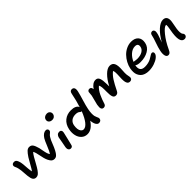

<svg xmlns="http://www.w3.org/2000/svg" viewBox="269 -2033 3416 3416"><g transform="rotate(-45 1977.0 -324.5)"><path d="M201.2 -50.8Q161.1 -50.8 140.1 -80.8Q119.1 -110.8 111.8 -181.2Q109.4 -203.6 106 -252.2Q102.5 -300.8 99.9 -327.4Q97.2 -354 89.1 -388.4Q81.1 -422.9 68.8 -445.8Q51.3 -482.4 65.9 -505.1Q80.6 -527.8 116.2 -527.8Q139.6 -527.8 154.5 -516.1Q169.4 -504.4 182.1 -471.2Q196.8 -435.5 201.7 -380.9Q206.5 -326.2 210.2 -270.5Q213.9 -214.8 224.1 -182.1Q248 -214.4 291.3 -293Q334.5 -371.6 356 -404.8Q398.9 -469.7 428.7 -497.3Q458.5 -524.9 493.2 -524.9Q539.1 -524.9 563 -492.2Q586.9 -459.5 607.9 -381.8Q613.3 -359.9 622.1 -309.1Q630.9 -258.3 640.9 -226.3Q650.9 -194.3 668 -173.8Q694.8 -212.9 733.6 -309.8Q772.5 -406.7 795.9 -444.8Q849.1 -526.9 914.1 -526.9Q936.5 -526.9 949.2 -511.2Q961.9 -495.6 958 -475.1Q953.6 -450.2 920.9 -428.2Q902.3 -414.6 884.5 -386.7Q866.7 -358.9 856.2 -335.2Q845.7 -311.5 828.9 -269Q812 -226.6 804.2 -209Q777.3 -147.5 753.4 -112.5Q729.5 -77.6 709.5 -65.4Q689.5 -53.2 665 -53.2Q632.3 -53.2 611.1 -70.1Q589.8 -86.9 566.9 -131.8Q552.2 -161.1 540.5 -204.6Q528.8 -248 522.7 -284.2Q516.6 -320.3 506.3 -357.2Q496.1 -394 483.9 -413.1Q458.5 -386.2 430.9 -338.6Q403.3 -291 369.9 -229.2Q336.4 -167.5 306.2 -124Q277.3 -84 254.6 -67.4Q231.9 -50.8 201.2 -50.8Z M1126 -573.2Q1085 -573.2 1062.3 -597.7Q1039.6 -622.1 1046.9 -657.2Q1052.7 -687 1077.4 -705.1Q1102.1 -723.1 1134.8 -723.1Q1176.8 -723.1 1196.5 -696.8Q1216.3 -670.4 1210 -637.2Q1205.1 -611.8 1183.3 -592.5Q1161.6 -573.2 1126 -573.2ZM1002.9 20Q972.7 20 957.8 -4.2Q942.9 -28.3 948.7 -62Q961.9 -127 972.7 -189.5Q983.4 -252 986.8 -270Q993.7 -301.3 1013.9 -320.1Q1034.2 -338.9 1064.9 -338.9Q1090.8 -338.9 1104.2 -321.3Q1117.7 -303.7 1111.8 -272Q1107.4 -247.6 1082.3 -147Q1057.1 -46.4 1052.7 -25.9Q1044.9 20 1002.9 20Z M1392.6 49.8Q1326.7 49.8 1281.2 8.3Q1235.8 -33.2 1220.2 -100.1Q1204.6 -167 1220.2 -244.1Q1241.2 -348.6 1312.3 -405.8Q1383.3 -462.9 1483.4 -461.9Q1542 -461.9 1581.8 -442.9Q1621.6 -423.8 1632.3 -390.1Q1670.4 -506.3 1700.2 -657.2Q1711.4 -715.8 1754.4 -715.8Q1792.5 -715.8 1805.9 -687.5Q1819.3 -659.2 1807.1 -606Q1791.5 -539.1 1759.3 -433.8Q1727.1 -328.6 1714.4 -263.2Q1702.6 -205.1 1701.7 -160.9Q1700.7 -116.7 1707 -92.8Q1713.4 -68.8 1721.4 -52Q1729.5 -35.2 1734.6 -21.2Q1739.7 -7.3 1737.3 5.9Q1734.9 27.3 1719 40.8Q1703.1 54.2 1676.3 54.2Q1642.6 54.2 1620.4 14.9Q1598.1 -24.4 1594.2 -86.9Q1503.4 49.8 1392.6 49.8ZM1332.5 -234.9Q1324.2 -186.5 1328.9 -147.5Q1333.5 -108.4 1353.8 -83.7Q1374 -59.1 1404.3 -59.1Q1454.1 -59.1 1506.3 -124.5Q1558.6 -189.9 1606.4 -313H1601.6Q1590.8 -313 1581.3 -319.3Q1571.8 -325.7 1564 -333Q1556.2 -340.3 1536.4 -346.7Q1516.6 -353 1488.3 -353Q1424.8 -353 1384 -321.8Q1343.3 -290.5 1332.5 -234.9Z M1927.2 -79.1Q1901.9 -79.1 1888.9 -96.7Q1876 -114.3 1876.2 -141.6Q1876.5 -168.9 1882.3 -202.1Q1888.7 -232.4 1905 -291.5Q1921.4 -350.6 1928.2 -382.8Q1931.2 -399.4 1932.6 -427Q1934.1 -454.6 1936.5 -466.8Q1940.4 -481 1952.9 -490.5Q1965.3 -500 1982.4 -500Q2029.8 -500 2033.2 -439.9Q2096.7 -535.2 2174.3 -535.2Q2200.7 -535.2 2218.3 -522.2Q2235.8 -509.3 2245.4 -482.9Q2254.9 -456.5 2258.8 -424.6Q2262.7 -392.6 2263.2 -347.2Q2263.2 -316.9 2265.1 -278.8Q2325.2 -395 2396 -464.6Q2466.8 -534.2 2528.3 -534.2Q2592.8 -534.2 2617.7 -482.9Q2642.6 -431.6 2633.3 -321.8Q2627 -240.2 2631.6 -207.5Q2636.2 -174.8 2640.9 -154.5Q2645.5 -134.3 2642.6 -119.1Q2639.2 -99.1 2623.8 -88.1Q2608.4 -77.1 2586.4 -77.1Q2544.9 -77.1 2527.6 -118.7Q2510.3 -160.2 2516.1 -253.9Q2521 -340.3 2519 -374Q2517.1 -407.7 2506.3 -425.8Q2449.2 -381.3 2404.8 -311.5Q2360.4 -241.7 2302.2 -123Q2280.8 -79.1 2236.3 -79.1Q2192.9 -79.1 2178 -119.4Q2163.1 -159.7 2164.6 -242.2Q2165.5 -318.4 2161.9 -356.2Q2158.2 -394 2144.5 -418.9Q2116.7 -396 2092 -362.1Q2067.4 -328.1 2047.6 -286.4Q2027.8 -244.6 2013.4 -206.3Q1999 -168 1984.4 -121.1Q1971.2 -79.1 1927.2 -79.1Z M2960.9 26.9Q2910.2 26.9 2869.9 12.9Q2829.6 -1 2804.7 -25.4Q2779.8 -49.8 2764.6 -83.7Q2749.5 -117.7 2748.3 -157.2Q2747.1 -196.8 2754.9 -241.2Q2767.1 -301.8 2798.6 -359.9Q2830.1 -418 2874.8 -464.1Q2919.4 -510.3 2979 -538.6Q3038.6 -566.9 3101.1 -566.9Q3191.9 -566.9 3236.8 -515.9Q3281.7 -464.8 3264.2 -376Q3246.1 -285.6 3163.3 -237.8Q3080.6 -189.9 2965.8 -189.9Q2888.2 -189.9 2858.9 -217.8Q2830.1 -75.2 2962.9 -75.2Q3006.8 -75.2 3044.9 -84.5Q3083 -93.8 3108.4 -107.2Q3133.8 -120.6 3154.1 -134Q3174.3 -147.5 3191.2 -156.7Q3208 -166 3220.2 -166Q3240.2 -166 3248.8 -152.8Q3257.3 -139.6 3252.9 -116.2Q3246.1 -84 3205.8 -51Q3165.5 -18.1 3098.9 4.4Q3032.2 26.9 2960.9 26.9ZM2881.8 -282.2Q2888.2 -282.2 2914.1 -277.1Q2939.9 -272 2962.9 -272Q3042 -272 3094 -302Q3146 -332 3155.8 -382.8Q3171.4 -460.9 3090.8 -460.9Q3026.9 -460.9 2968.5 -409.7Q2910.2 -358.4 2878.9 -282.2Z M3809.6 74.2Q3750.5 74.2 3733.2 2.2Q3715.8 -69.8 3744.6 -222.2Q3761.7 -310.1 3756.8 -335.9Q3753.9 -336.9 3747.6 -336.9Q3706.1 -336.9 3624.8 -237.1Q3543.5 -137.2 3479 2Q3460 43.5 3444.1 58.3Q3428.2 73.2 3404.8 73.2Q3364.7 73.2 3352.3 27.8Q3339.8 -17.6 3355 -86.9Q3369.1 -154.8 3401.1 -242.7Q3433.1 -330.6 3444.8 -389.2Q3448.7 -410.2 3462.2 -422.1Q3475.6 -434.1 3496.6 -434.1Q3519.5 -434.1 3533 -412.8Q3546.4 -391.6 3538.6 -353Q3533.2 -319.8 3510.5 -259.8Q3487.8 -199.7 3479 -169.9Q3553.7 -301.8 3633.1 -372.8Q3712.4 -443.8 3777.8 -443.8Q3834.5 -443.8 3856 -403.1Q3877.4 -362.3 3862.8 -290Q3845.2 -199.7 3838.6 -155.5Q3832 -111.3 3834.2 -72.8Q3836.4 -34.2 3853 -16.1Q3872.1 4.4 3866.7 33.2Q3862.8 50.8 3847.2 62.5Q3831.5 74.2 3809.6 74.2Z"/></g></svg>

Font: Shantell Sans Irregular Bouncy
Style: Italic
Weight: 500
Italic angle: -11.31°
Designer: Stephen Nixon, Anya Danilova, Shantell Martin
Foundry: Arrow Type
Version: Version 1.006;[9816181b4]